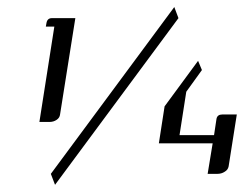

<svg xmlns="http://www.w3.org/2000/svg" viewBox="-20 -489 703 540"><path d="M90.8 -146 132.8 -414.1H108.9L110.8 -424.8Q113.3 -438 126 -438H191.9L148.9 -167Q147.9 -157.7 139.2 -151.9Q130.4 -146 119.1 -146ZM426.8 -85.9 442.9 -189.9 537.1 -317.9 547.9 -292 503.9 -231 484.9 -108.9H582L588.9 -154.8Q591.3 -167 605 -167H646L623 -21Q621.1 -11.2 611.8 -5.9Q603 0 590.8 0H564L578.1 -85.9ZM123 0 470.2 -469.2 481.9 -438 134.8 30.8Z"/></svg>

Font: Hhenum
Style: Italic
Weight: 400
Designer: T. Christopher White
Version: Version 1.0